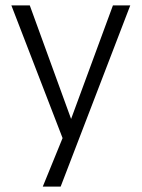

<svg xmlns="http://www.w3.org/2000/svg" viewBox="-20 -509 524 709"><path d="M138 180 220 -21V24L22 -489H90L249 -52H236L397 -489H461L204 180Z"/></svg>

Font: Nunito Sans 10pt SemiCondensed Light
Style: Regular
Weight: 300
Width: 4
Designer: Vernon Adams
Foundry: Vernon Adams
Version: Version 3.101;gftools[0.9.27]